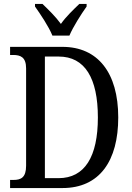

<svg xmlns="http://www.w3.org/2000/svg" viewBox="-20 -951 667 971"><path d="M245 -771H331C350 -816 391 -880 418 -918V-931H381C350 -901 313 -866 288 -830C262 -866 226 -901 195 -931H157V-918C184 -880 227 -816 245 -771ZM31 0H296C484 0 578 -138 578 -357C578 -584 474 -714 296 -714H31V-673H46C84 -673 112 -662 112 -605V-113C112 -53 86 -41 48 -41H31ZM276 -50H207V-665H277C409 -665 475 -556 475 -357C475 -159 409 -50 276 -50Z"/></svg>

Font: Noto Serif Tamil Condensed
Style: Italic
Weight: 400
Width: 3
Italic angle: -12°
Designer: Indian Type Foundry, Tom Grace, and the Monotype Design Team
Foundry: Monotype Imaging Inc.
Version: Version 2.003